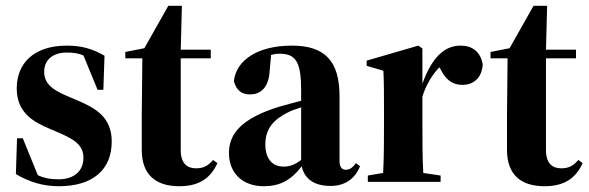

<svg xmlns="http://www.w3.org/2000/svg" viewBox="-20 -630 2041 665"><path d="M184 15C300 15 367 -41 367 -140C367 -225 309 -256 251 -281L223 -293C175 -313 133 -333 133 -381C133 -424 164 -448 212 -448C235 -448 253 -445 269 -438L318 -319H338L342 -437C302 -460 264 -472 212 -472C95 -472 38 -409 38 -324C38 -240 95 -208 152 -184L180 -172C228 -151 269 -132 269 -84C269 -37 236 -9 183 -9C152 -9 131 -14 111 -23L59 -151H39L35 -27C81 0 128 15 184 15Z M601 15C671 15 710 -14 733 -65L718 -76C701 -56 685 -47 659 -47C629 -47 606 -63 606 -110V-428H710V-458H606L610 -610H563L480 -463L414 -450V-428H473L471 -231V-111C471 -25 519 15 601 15Z M1125 14C1176 14 1210 -12 1227 -54L1213 -65C1200 -48 1191 -42 1177 -42C1164 -42 1156 -52 1156 -72V-296C1156 -418 1106 -472 991 -472C873 -472 798 -422 790 -349C799 -317 816 -303 847 -303C879 -303 911 -323 914 -385L919 -440C928 -442 938 -444 948 -444C1006 -444 1023 -414 1023 -316V-281C995 -274 968 -266 949 -261C818 -221 773 -168 773 -100C773 -28 823 15 893 15C946 15 986 -3 1025 -54C1034 -13 1065 14 1125 14ZM899 -130C899 -186 930 -218 980 -242C989 -247 1004 -252 1023 -258V-76C1000 -59 984 -53 962 -53C926 -53 899 -77 899 -130Z M1254 0H1506V-22L1446 -31C1443 -83 1443 -154 1443 -209V-295C1455 -336 1479 -374 1502 -397L1508 -386C1528 -348 1553 -336 1582 -336C1618 -336 1649 -358 1652 -407C1644 -452 1615 -472 1575 -472C1518 -472 1475 -429 1443 -340V-462L1429 -472L1250 -420V-402L1308 -385C1310 -340 1310 -302 1310 -240V-209C1310 -154 1310 -83 1307 -31L1254 -22Z M1866 15C1936 15 1975 -14 1998 -65L1983 -76C1966 -56 1950 -47 1924 -47C1894 -47 1871 -63 1871 -110V-428H1975V-458H1871L1875 -610H1828L1745 -463L1679 -450V-428H1738L1736 -231V-111C1736 -25 1784 15 1866 15Z"/></svg>

Font: Source Serif 4 Display
Style: Bold
Weight: 700
Designer: Frank Grießhammer
Foundry: Adobe Systems Incorporated
Version: Version 4.004;hotconv 1.0.117;makeotfexe 2.5.65602